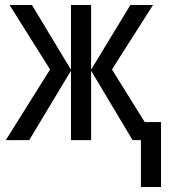

<svg xmlns="http://www.w3.org/2000/svg" viewBox="-20 -557 671 763"><path d="M588 -537 425 -281 555 -72H620V186H540V0H507L342 -276V0H262V-276L96 0H3L179 -281L18 -537H107L262 -280V-537H342V-280L498 -537Z"/></svg>

Font: Avrile Sans Condensed
Style: Regular
Weight: 400
Width: 3
Designer: Monotype Design Team
Foundry: Monotype Imaging Inc.
Version: Version 2.001;September 10, 2019;FontCreator 11.5.0.2425 64-